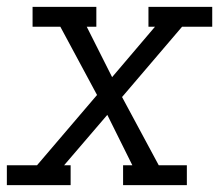

<svg xmlns="http://www.w3.org/2000/svg" viewBox="-33 -540 653 560"><path d="M-13 0V-58H75L250 -263L143 -462H62V-520H248V-462H220L294 -315L419 -462H400V-520H586V-462H498L323 -257L430 -58H512V0H326V-58H353L280 -205L154 -58H173V0Z"/></svg>

Font: Iosevka Etoile Light Oblique
Style: Regular
Weight: 300
Italic angle: -9°
Designer: Belleve Invis
Foundry: Belleve Invis
Version: Version 15.5.2; ttfautohint (v1.8.4)